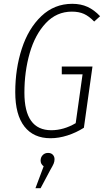

<svg xmlns="http://www.w3.org/2000/svg" viewBox="-20 -714 549 1007"><path d="M505 -629 474 -601Q447 -629 420.5 -641Q394 -653 357 -653Q277 -653 220.5 -593Q164 -533 136 -436Q108 -339 108 -228Q108 -31 249 -31Q314 -31 377 -68L413 -324H304V-365H465L420 -44Q379 -18 333.5 -3.5Q288 11 245 11Q156 11 108 -50.5Q60 -112 60 -231Q60 -353 94.5 -459Q129 -565 197 -629.5Q265 -694 359 -694Q404 -694 439 -678Q474 -662 505 -629ZM266 121Q266 133 261.5 144Q257 155 244 177L193 273H166L209 158Q193 147 193 128Q193 111 204 99.5Q215 88 232 88Q248 88 257 97.5Q266 107 266 121Z"/></svg>

Font: Fira Sans Extra Condensed ExtraLight
Style: Italic
Weight: 275
Width: 3
Italic angle: -8°
Designer: Carrois Corporate & Edenspiekermann AG
Foundry: Carrois Corporate GbR & Edenspiekermann AG
Version: Version 4.203